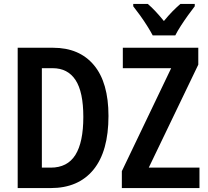

<svg xmlns="http://www.w3.org/2000/svg" viewBox="-20 -957 1057 977"><path d="M532 -367Q532 -187 455.5 -93.5Q379 0 238 0H70V-714H250Q384 -714 458 -625.5Q532 -537 532 -367ZM404 -362Q404 -489 364.5 -549.5Q325 -610 248 -610H193V-104H238Q323 -104 363.5 -168.5Q404 -233 404 -362ZM995 0H600V-86L851 -610H605V-714H989V-628L737 -104H995ZM971 -937V-925Q956 -906 937 -879.5Q918 -853 900.5 -826Q883 -799 872 -777H757Q746 -798 729 -825Q712 -852 693 -878.5Q674 -905 658 -925V-937H732Q751 -921 772 -898.5Q793 -876 814 -850Q837 -878 856.5 -898Q876 -918 898 -937Z"/></svg>

Font: Avrile Sans Condensed SemiBold
Style: Regular
Weight: 600
Width: 3
Designer: Monotype Design Team
Foundry: Monotype Imaging Inc.
Version: Version 2.001;September 10, 2019;FontCreator 11.5.0.2425 64-